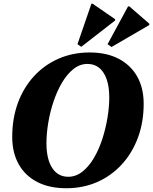

<svg xmlns="http://www.w3.org/2000/svg" viewBox="-20 -985 814 1021"><path d="M332 16Q243 16 178.5 -17Q114 -50 79.5 -111.5Q45 -173 45 -257Q45 -355 75 -437Q105 -519 160.5 -579.5Q216 -640 291.5 -673Q367 -706 457 -706Q546 -706 610 -673Q674 -640 709 -579Q744 -518 744 -433Q744 -335 713.5 -253Q683 -171 627.5 -110.5Q572 -50 497 -17Q422 16 332 16ZM343 -45Q384 -45 418.5 -72.5Q453 -100 479.5 -145Q506 -190 524 -245.5Q542 -301 551.5 -358.5Q561 -416 561 -466Q561 -551 530.5 -598Q500 -645 445 -645Q404 -645 370 -617.5Q336 -590 309.5 -545Q283 -500 264.5 -444.5Q246 -389 236.5 -331.5Q227 -274 227 -224Q227 -139 257.5 -92Q288 -45 343 -45ZM412 -736 392 -750 466 -965H473L592 -883V-876ZM573 -735 552 -750 661 -951H668L774 -859V-852Z"/></svg>

Font: Platypi
Style: Bold Italic
Weight: 700
Italic angle: -13°
Designer: David Sargent
Foundry: Bolt Cutter Type
Version: Version 1.200; ttfautohint (v1.8.4.7-5d5b)